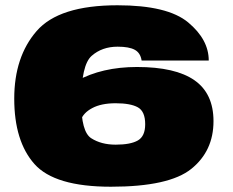

<svg xmlns="http://www.w3.org/2000/svg" viewBox="-20 -701 884 728"><path d="M400.5 7Q621.5 7 705.5 -60.8Q789.5 -128.5 789.5 -241.5Q789.5 -346.5 717.2 -396.8Q645 -447 499.5 -447Q366.5 -447 271.2 -394.2Q176 -341.5 168.5 -301.5L286 -244.5Q295.5 -273 329.8 -291.2Q364 -309.5 418.5 -309.5Q475 -309.5 502.8 -294Q530.5 -278.5 530.5 -230Q530.5 -184.5 502.8 -168.5Q475 -152.5 418.5 -152.5Q364 -152.5 326 -176.8Q288 -201 288 -315Q288 -454.5 327.5 -489.2Q367 -524 426 -524Q469.5 -524 491 -512.2Q512.5 -500.5 517 -471.5H771.5Q771.5 -551 693.5 -616Q615.5 -681 425.5 -681Q203.5 -681 118.8 -583.2Q34 -485.5 34 -327Q34 -165.5 110.5 -79.2Q187 7 400.5 7Z"/></svg>

Font: Anybody Expanded Black
Style: Regular
Weight: 900
Width: 7
Designer: Tyler Finck
Foundry: Etcetera Type Company
Version: Version 1.113;gftools[0.9.25]